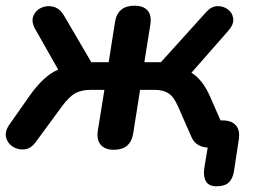

<svg xmlns="http://www.w3.org/2000/svg" viewBox="-21 -517 914 673"><path d="M738 136Q711 136 701 119Q691 102 695 73L707 0H706Q690 0 674 -9Q658 -18 650 -37L603 -144Q588 -178 569.5 -190Q551 -202 521 -202H470L446 -50Q437 8 378 8Q347 8 332 -9.5Q317 -27 322 -60L345 -202H297Q264 -202 242.5 -190Q221 -178 196 -144L105 -20Q88 4 65.5 6.5Q43 9 24.5 -2.5Q6 -14 0.5 -34.5Q-5 -55 11 -79L84 -183Q133 -252 183 -273L103 -414Q88 -440 95.5 -460Q103 -480 123 -489.5Q143 -499 165.5 -493.5Q188 -488 203 -463L299 -299H360L382 -439Q391 -497 450 -497Q482 -497 496.5 -480Q511 -463 506 -431L485 -299H543L702 -475Q720 -495 741 -495.5Q762 -496 778 -484Q794 -472 796.5 -452Q799 -432 780 -410L650 -262Q670 -250 686.5 -228.5Q703 -207 716 -177L752 -95H758Q791 -95 806 -77.5Q821 -60 816 -28L799 84Q795 109 781 122.5Q767 136 738 136Z"/></svg>

Font: Nunito
Style: Bold Italic
Weight: 700
Italic angle: -9°
Designer: Vernon Adams
Foundry: Vernon Adams
Version: Version 3.601; ttfautohint (v1.8.2.53-6de2)